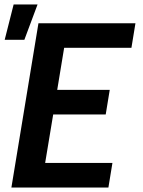

<svg xmlns="http://www.w3.org/2000/svg" viewBox="-20 -839 640 859"><path d="M31 0 152 -735H586L568 -625H267L236 -437H471L453 -327H218L182 -110H483L465 0ZM1 -661 41 -819H148L89 -661Z"/></svg>

Font: Iosevka Aile Extrabold
Style: Italic
Weight: 800
Italic angle: -9°
Designer: Belleve Invis
Foundry: Belleve Invis
Version: Version 31.1.0; ttfautohint (v1.8.4)